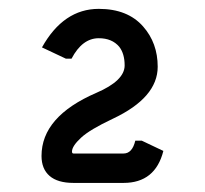

<svg xmlns="http://www.w3.org/2000/svg" viewBox="-20 -767 460 431"><path d="M145 -356.4Q109.4 -356.4 91.3 -372.1Q73.2 -387.7 73.2 -417Q73.2 -505.4 196.3 -558.6Q259.8 -585.9 259.8 -620.1Q259.8 -646.5 247.6 -662.1Q231.4 -681.2 201.7 -681.2Q164.6 -681.2 140.6 -635.3H127.9L74.2 -660.6Q122.6 -747.1 201.7 -747.1Q266.6 -747.1 301.3 -707.5Q334 -670.4 334 -617.2Q334 -547.9 233.4 -500.5Q181.6 -476.1 162.1 -458Q141.6 -439 141.6 -426.8Q141.6 -422.4 145 -422.4H257.3Q276.9 -422.4 283.7 -451.2H298.3L346.7 -428.2Q328.6 -356.4 257.3 -356.4Z"/></svg>

Font: Nova Oval
Style: Book
Weight: 400
Version: Version 2.000